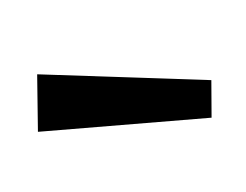

<svg xmlns="http://www.w3.org/2000/svg" viewBox="-44 -825 390 304"><g transform="rotate(-20 151.5 -672.5)"><path d="M291 -649 35 -752 5 -666 271 -593Z"/></g></svg>

Font: Morrison SemiBold
Style: Regular
Weight: 600
Designer: Pablo Impallari, Rodrigo Fuenzalida (Modified by Dan O. Williams)
Version: Version 0.030; ttfautohint (v1.8.1)